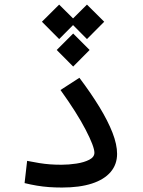

<svg xmlns="http://www.w3.org/2000/svg" viewBox="-20 -821 626 843"><path d="M252.4 2.4Q222.7 2.4 195.6 0.5Q168.5 -1.5 142.1 -5.9Q115.7 -10.3 87.9 -17.1L99.1 -114.7Q128.4 -108.9 152.6 -105Q176.8 -101.1 200 -99.4Q223.1 -97.7 250 -97.7Q282.2 -97.7 315.7 -102.8Q349.1 -107.9 371.8 -119.6Q394.5 -131.3 394.5 -150.4Q394.5 -177.2 356.2 -251.2Q317.9 -325.2 245.6 -425.8L328.6 -479.5Q379.4 -412.1 416.5 -351.3Q453.6 -290.5 473.9 -238.5Q494.1 -186.5 494.1 -145.5Q494.1 -99.1 465.8 -65.9Q437.5 -32.7 383.5 -15.1Q329.6 2.4 252.4 2.4ZM301.3 -673.8 373.5 -601.6 301.3 -528.8 229 -601.6ZM361.8 -800.8 437.5 -725.6 361.8 -649.4 286.1 -725.6ZM239.7 -800.8 315.4 -725.6 239.7 -649.4 164.1 -725.6Z"/></svg>

Font: Cascadia Code
Style: Regular
Weight: 400
Monospace: yes
Designer: Aaron Bell
Foundry: Saja Typeworks
Version: Version 2106.017